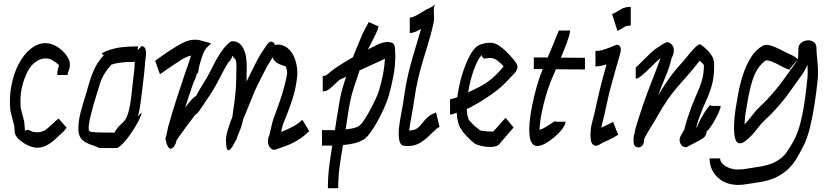

<svg xmlns="http://www.w3.org/2000/svg" viewBox="-20 -754 4323 1006"><path d="M288 -132 329 -85Q316 -66 300 -52.5Q284 -39 271 -26Q221 20 175 20Q158 20 141.5 14Q125 8 108 -2Q89 -15 79.5 -23Q70 -31 64 -42Q57 -53 56.5 -72Q56 -91 54 -97Q50 -115 44 -136Q38 -157 34 -179Q33 -193 32.5 -203Q32 -213 32 -223Q32 -275 44.5 -327Q57 -379 78 -419Q105 -470 142 -499Q179 -528 218 -528Q254 -528 289 -503Q322 -480 341 -442Q344 -435 345 -428.5Q346 -422 346 -416Q346 -398 340 -384Q334 -370 334 -361H280Q280 -378 283 -391Q286 -404 289 -412Q285 -417 278 -422.5Q271 -428 257 -437Q250 -442 239.5 -445Q229 -448 218 -448Q192 -448 167 -430Q142 -412 126 -382Q87 -305 87 -223Q87 -216 87.5 -208Q88 -200 88 -192Q90 -180 95.5 -161Q101 -142 107 -116L111 -68Q114 -72 122 -73.5Q130 -75 143 -67Q155 -61 175 -61Q208 -61 234 -86Q257 -107 269 -117.5Q281 -128 285 -132Z M722 -512Q745 -512 745 -475Q745 -462 743 -450.5Q741 -439 740 -425Q738 -391 734 -357.5Q730 -324 726 -292Q723 -268 718 -225.5Q713 -183 703 -144Q720 -165 721.5 -161.5Q723 -158 714 -137.5Q705 -117 688.5 -89.5Q672 -62 651.5 -34.5Q631 -7 611 10Q598 21 591.5 21.5Q585 22 566 22Q546 22 523 21.5Q500 21 499 21Q483 13 461.5 6Q440 -1 424 -11Q406 -22 397.5 -41Q389 -60 391 -93Q393 -131 403 -168Q413 -205 418 -221Q431 -260 442.5 -303Q454 -346 472.5 -388Q491 -430 524 -465Q511 -471 514.5 -475Q518 -479 544 -489Q576 -501 613.5 -506Q651 -511 701 -511H703L702 -491L721 -512ZM505 -60Q506 -60 529.5 -59.5Q553 -59 573 -59H579Q595 -86 612 -101Q629 -116 636 -126Q644 -139 650.5 -158.5Q657 -178 662.5 -210.5Q668 -243 673 -295Q676 -328 680.5 -361Q685 -394 686 -425Q686 -428 686 -430Q643 -430 612 -426Q581 -422 558 -413L560 -412H561Q520 -368 503.5 -315Q487 -262 469 -202Q464 -181 456 -151.5Q448 -122 445 -93Q444 -78 445.5 -72.5Q447 -67 453 -64Q455 -64 468 -62Q481 -60 505 -60Z M1565 -125 1600 -67Q1545 -12 1468 14Q1445 22 1432 27Q1419 32 1411 30.5Q1403 29 1392 16Q1384 4 1384 -15Q1384 -26 1387 -35Q1390 -44 1392 -48Q1398 -71 1402.5 -93.5Q1407 -116 1414 -135Q1439 -200 1456 -253.5Q1473 -307 1483 -361Q1486 -373 1483.5 -383.5Q1481 -394 1478 -405H1480Q1434 -419 1421.5 -432Q1409 -445 1410 -455Q1403 -445 1398.5 -438Q1394 -431 1392 -427Q1376 -402 1364.5 -377.5Q1353 -353 1342 -333Q1323 -296 1311.5 -269.5Q1300 -243 1291 -219Q1282 -195 1268 -162Q1264 -153 1260.5 -145Q1257 -137 1254 -129Q1250 -110 1244 -90Q1243 -87 1237 -71.5Q1231 -56 1223 -37Q1222 -33 1221 -29Q1218 -21 1216.5 -17.5Q1215 -14 1215 -19Q1207 -1 1198 13.5Q1189 28 1181 32Q1173 36 1168.5 23.5Q1164 11 1164 -24Q1164 -28 1165 -34.5Q1166 -41 1167 -47Q1169 -58 1171.5 -67.5Q1174 -77 1178 -87Q1182 -101 1187 -114.5Q1192 -128 1197 -140Q1205 -192 1209.5 -228Q1214 -264 1216 -296Q1218 -328 1218 -368Q1218 -376 1218.5 -385.5Q1219 -395 1219 -405Q1219 -429 1216 -437Q1213 -445 1208 -448.5Q1203 -452 1198 -463Q1195 -449 1187 -438.5Q1179 -428 1175 -425Q1150 -383 1128.5 -340Q1107 -297 1082 -259Q1053 -217 1038.5 -194.5Q1024 -172 1016.5 -163.5Q1009 -155 1003 -153Q995 -142 982 -125Q969 -108 957 -92Q945 -76 940 -68Q927 -50 919 -39.5Q911 -29 907 -21L905 -18Q903 -6 898 3Q887 23 878 25Q869 27 863 18.5Q857 10 853 -2.5Q849 -15 848 -23H846Q847 -25 847 -27Q847 -30 847 -30Q849 -36 851 -42Q854 -53 856 -65Q858 -77 861 -89Q882 -164 905 -235.5Q928 -307 951 -374Q955 -386 958.5 -395.5Q962 -405 965 -413Q968 -424 972.5 -436.5Q977 -449 981 -463Q955 -457 930 -440.5Q905 -424 886 -412L818 -365L793 -435L796 -438L857 -481Q877 -493 900.5 -508.5Q924 -524 950 -535Q976 -546 1003 -546Q1011 -546 1018.5 -545Q1026 -544 1035 -541Q1070 -531 1079.5 -529Q1089 -527 1083 -523Q1077 -519 1063 -504Q1049 -489 1037 -452Q1023 -409 1020.5 -391Q1018 -373 1018 -370Q1018 -367 1012 -371Q1006 -343 994 -322Q970 -254 950 -190Q961 -204 963 -207Q992 -244 1007 -251L1037 -304Q1065 -346 1086.5 -390Q1108 -434 1133 -474Q1150 -500 1168.5 -519Q1187 -538 1196 -538Q1233 -539 1253 -504Q1273 -469 1273 -405Q1273 -394 1272.5 -384Q1272 -374 1272 -368Q1272 -357 1272 -347Q1272 -337 1272 -327Q1281 -347 1293 -370Q1307 -397 1319.5 -422.5Q1332 -448 1345 -469Q1354 -484 1362 -495Q1370 -506 1374 -513Q1402 -557 1423 -517Q1427 -521 1440.5 -520.5Q1454 -520 1472 -511.5Q1490 -503 1506.5 -481.5Q1523 -460 1532 -422Q1538 -397 1538 -361Q1531 -290 1510.5 -229Q1490 -168 1467 -113Q1462 -101 1458.5 -88Q1455 -75 1453 -63Q1486 -75 1515.5 -91Q1545 -107 1562 -125Z M1667 9V-72H1700Q1718 -72 1735 -72Q1738 -94 1741 -113Q1749 -166 1758.5 -220Q1768 -274 1784 -323Q1789 -338 1794 -352L1761 -337Q1750 -329 1735.5 -314Q1721 -299 1705 -287Q1689 -275 1673 -275H1671V-356H1673Q1687 -356 1702 -369.5Q1717 -383 1730 -392Q1755 -410 1780 -425Q1805 -440 1829 -454Q1838 -476 1846 -496.5Q1854 -517 1863 -537Q1880 -578 1890.5 -598.5Q1901 -619 1906 -627Q1911 -635 1911 -638H1914L1962 -616H1964Q1960 -599 1948 -574Q1936 -549 1925 -528Q1914 -507 1912 -503Q1910 -499 1908 -495Q1927 -505 1956.5 -519.5Q1986 -534 2011 -534Q2019 -534 2031 -531Q2044 -527 2047.5 -513Q2051 -499 2051 -461Q2051 -406 2040.5 -351.5Q2030 -297 2017 -253Q2008 -222 1991.5 -185.5Q1975 -149 1956 -115Q1937 -81 1918.5 -56.5Q1900 -32 1887 -24Q1866 -11 1840 -4Q1814 3 1777 6Q1767 63 1759.5 118Q1752 173 1752 232H1698Q1698 172 1705 117Q1712 62 1721 9Q1711 9 1700 9ZM1795 -102Q1793 -89 1791 -76Q1840 -81 1858 -92Q1871 -100 1887 -123.5Q1903 -147 1919 -177Q1935 -207 1947.5 -234Q1960 -261 1965 -277Q1979 -323 1987 -365Q1995 -407 1997 -446L1864 -385Q1857 -363 1849.5 -341Q1842 -319 1835 -298Q1819 -249 1810.5 -200.5Q1802 -152 1795 -102Z M2265 -164 2283 -88H2281Q2271 -84 2255.5 -68.5Q2240 -53 2220 -34.5Q2200 -16 2175 -2.5Q2150 11 2119 11Q2112 11 2106.5 10.5Q2101 10 2094 9Q2069 5 2069 -55Q2069 -61 2069.5 -68Q2070 -75 2070 -79Q2075 -124 2083.5 -166Q2092 -208 2097 -246Q2106 -310 2117 -357.5Q2128 -405 2141 -450Q2154 -495 2170 -548Q2180 -581 2186 -602Q2149 -581 2129 -581H2127V-662H2129Q2144 -662 2181 -684Q2192 -690 2199 -695Q2206 -700 2210 -702Q2242 -716 2252 -725Q2262 -734 2260.5 -734Q2259 -734 2255 -719.5Q2251 -705 2254 -671Q2256 -652 2249 -621.5Q2242 -591 2234 -563.5Q2226 -536 2223 -525Q2205 -466 2191.5 -420.5Q2178 -375 2168.5 -332Q2159 -289 2151 -235Q2145 -191 2137 -150Q2129 -109 2124 -71V-70Q2151 -71 2165.5 -81.5Q2180 -92 2191.5 -107.5Q2203 -123 2218.5 -138Q2234 -153 2263 -164ZM2124 -36V-28Q2124 -32 2124 -36Z M2629 -137 2671 -86 2597 0H2598Q2585 16 2548 16Q2524 16 2501 10.5Q2478 5 2467 -2Q2449 -15 2427 -38.5Q2405 -62 2394 -81L2392 -82Q2376 -112 2373 -163Q2362 -159 2353 -156.5Q2344 -154 2340 -154H2338V-234H2340Q2343 -234 2353.5 -237.5Q2364 -241 2376 -245Q2383 -298 2398 -351Q2413 -404 2433 -446Q2453 -488 2475 -508Q2483 -515 2493 -519Q2503 -523 2519 -527Q2536 -530 2550 -530Q2572 -530 2594 -515.5Q2616 -501 2636 -480.5Q2656 -460 2671 -442Q2698 -412 2689 -391Q2684 -378 2674.5 -368.5Q2665 -359 2660 -354Q2614 -301 2561 -263.5Q2508 -226 2446 -192Q2442 -190 2426 -183Q2426 -150 2435 -131Q2434 -127 2451.5 -109Q2469 -91 2489 -76L2497 -70Q2502 -70 2517 -67.5Q2532 -65 2548 -65Q2555 -65 2559 -65Q2563 -65 2565 -65ZM2527 -448Q2514 -445 2509 -453Q2504 -461 2505 -466Q2489 -450 2475 -419Q2461 -388 2450 -349Q2439 -310 2433 -270Q2465 -285 2495 -300.5Q2525 -316 2555 -340.5Q2585 -365 2618 -405L2619 -406Q2606 -422 2587 -436Q2568 -450 2550 -450Q2545 -450 2537 -449.5Q2529 -449 2527 -448Z M3045 -451V-390H3043Q3009 -390 2970.5 -390.5Q2932 -391 2893 -391Q2887 -376 2882 -365.5Q2877 -355 2875 -350Q2863 -322 2850.5 -285Q2838 -248 2828.5 -209Q2819 -170 2813 -134.5Q2807 -99 2807 -73Q2823 -78 2843 -91Q2863 -104 2878 -113.5Q2893 -123 2893 -116H2943Q2943 -101 2927 -79.5Q2911 -58 2886.5 -37Q2862 -16 2837.5 -2.5Q2813 11 2795 11Q2765 11 2756 -34Q2753 -51 2753 -73Q2753 -108 2759.5 -151.5Q2766 -195 2776.5 -239.5Q2787 -284 2798.5 -321.5Q2810 -359 2820 -382Q2821 -385 2824 -392Q2799 -392 2779 -392H2777V-453H2779Q2796 -453 2813.5 -453Q2831 -453 2850 -453Q2863 -483 2876 -515.5Q2889 -548 2898.5 -570.5Q2908 -593 2908 -594H2967Q2967 -578 2952 -536.5Q2937 -495 2919 -452Q2952 -452 2983.5 -451.5Q3015 -451 3043 -451Z M3285 -718V-620H3283Q3262 -620 3250.5 -612Q3239 -604 3218 -593H3215L3187 -680H3188Q3211 -691 3232 -704.5Q3253 -718 3283 -718ZM3226 -514Q3238 -503 3229 -471.5Q3220 -440 3204 -384Q3192 -342 3184.5 -314Q3177 -286 3171 -262.5Q3165 -239 3159.5 -211.5Q3154 -184 3145 -144Q3141 -129 3137 -114Q3133 -99 3130 -85Q3148 -94 3164 -101Q3180 -108 3192 -116L3219 -48Q3191 -30 3169 -20.5Q3147 -11 3133 -4Q3133 -4 3124 2Q3115 8 3103.5 9.5Q3092 11 3083 -0.5Q3074 -12 3074 -47Q3074 -82 3082.5 -113Q3091 -144 3095 -162Q3105 -206 3111.5 -235.5Q3118 -265 3124 -289Q3130 -313 3137 -340Q3144 -367 3155 -406Q3156 -409 3156.5 -411.5Q3157 -414 3158 -417Q3126 -406 3100 -406V-487Q3118 -487 3133.5 -491Q3149 -495 3177 -506Q3202 -516 3209 -519Q3216 -522 3226 -514Z M3354 -11Q3351 8 3338 15Q3325 22 3312.5 15.5Q3300 9 3300 -11Q3300 -14 3300 -16V-17Q3300 -17 3299.5 -23Q3299 -29 3300 -36Q3302 -43 3303 -48Q3307 -72 3313.5 -93.5Q3320 -115 3325 -131Q3348 -204 3373.5 -272Q3399 -340 3423 -401Q3426 -409 3430.5 -421.5Q3435 -434 3440 -448H3439Q3431 -442 3414 -425.5Q3397 -409 3377 -389.5Q3357 -370 3339.5 -356Q3322 -342 3313 -342H3311V-402H3313Q3314 -402 3327 -415Q3340 -428 3357.5 -445.5Q3375 -463 3390 -477Q3405 -491 3409 -494Q3438 -513 3453.5 -523Q3469 -533 3478.5 -533Q3488 -533 3499 -521Q3510 -510 3510.5 -494.5Q3511 -479 3506.5 -466.5Q3502 -454 3498 -449H3499Q3495 -433 3492 -422.5Q3489 -412 3485.5 -401Q3482 -390 3475 -372Q3463 -342 3451 -313Q3439 -284 3429 -255Q3459 -306 3489 -347.5Q3519 -389 3560 -433Q3564 -438 3575 -451.5Q3586 -465 3600 -481.5Q3614 -498 3627 -510Q3640 -522 3647 -522H3649L3669 -507Q3677 -500 3689.5 -488Q3702 -476 3712 -457.5Q3722 -439 3722 -411Q3722 -349 3709 -304.5Q3696 -260 3678 -222Q3660 -184 3644 -139Q3639 -126 3635.5 -113.5Q3632 -101 3629 -89Q3630 -88 3631 -85Q3636 -101 3648 -124Q3660 -147 3673.5 -168Q3687 -189 3696.5 -199Q3706 -209 3706 -199H3756Q3756 -189 3747 -168Q3738 -147 3725 -124Q3712 -101 3700.5 -85Q3689 -69 3683 -67Q3682 -48 3671.5 -37Q3661 -26 3639.5 -15.5Q3618 -5 3583 14Q3569 21 3557.5 13Q3546 5 3542 -11Q3538 -27 3547 -43Q3556 -60 3560.5 -66.5Q3565 -73 3566 -77Q3572 -102 3579 -124Q3586 -146 3593 -166Q3607 -207 3620.5 -237.5Q3634 -268 3644.5 -294Q3655 -320 3661.5 -347.5Q3668 -375 3668 -411Q3668 -415 3663.5 -419Q3659 -423 3646 -436Q3640 -428 3628 -413Q3616 -398 3600 -379Q3559 -333 3530.5 -299.5Q3502 -266 3479 -233Q3456 -200 3429 -153Q3412 -122 3396 -97Q3380 -72 3369 -52Q3362 -39 3359 -33.5Q3356 -28 3355 -25Q3354 -18 3354 -11Z M3753 76Q3753 96 3775.5 112.5Q3798 129 3830 133Q3833 134 3837.5 134Q3842 134 3846 134Q3869 134 3893 130Q3917 126 3936 123Q4006 114 4043 94Q4080 74 4099.5 46.5Q4119 19 4135 -10Q4160 -54 4174.5 -112.5Q4189 -171 4197.5 -233.5Q4206 -296 4211 -350Q4211 -355 4211.5 -361.5Q4212 -368 4212 -375Q4212 -385 4211.5 -395.5Q4211 -406 4210 -416Q4202 -391 4181 -361Q4148 -314 4113 -266Q4078 -218 4038 -175Q4016 -151 3992.5 -129.5Q3969 -108 3950 -83Q3949 -81 3939 -68.5Q3929 -56 3914.5 -41Q3900 -26 3884.5 -14.5Q3869 -3 3857 -3Q3848 -3 3842 -9Q3826 -25 3826 -84Q3826 -113 3829 -141Q3832 -169 3834 -183Q3840 -221 3849 -269Q3858 -317 3874 -365.5Q3890 -414 3915 -454Q3940 -494 3978 -515Q3985 -519 3994 -519Q4010 -519 4031 -511Q4052 -503 4070.5 -493.5Q4089 -484 4097 -480Q4110 -473 4129.5 -464.5Q4149 -456 4159 -443Q4163 -453 4163 -483V-496Q4163 -518 4177.5 -529.5Q4192 -541 4210.5 -542.5Q4229 -544 4243.5 -534Q4258 -524 4258 -502Q4258 -477 4262 -445Q4266 -413 4266 -375Q4266 -367 4266 -358Q4266 -349 4265 -343Q4259 -282 4249 -215Q4239 -148 4224 -86.5Q4209 -25 4186 18Q4174 41 4158 69.5Q4142 98 4116 125.5Q4090 153 4048.5 174Q4007 195 3943 203Q3921 206 3895.5 210.5Q3870 215 3846 215Q3840 215 3835 214.5Q3830 214 3823 213Q3769 207 3733.5 168.5Q3698 130 3698 76ZM4004 -445Q4004 -445 4004 -445ZM3888 -171Q3885 -154 3883.5 -136.5Q3882 -119 3881 -102Q3895 -116 3907 -132Q3938 -173 3960 -193.5Q3982 -214 3998 -231Q4042 -278 4075.5 -323Q4109 -368 4137 -408Q4145 -420 4150 -426.5Q4155 -433 4158 -440L4119 -394Q4125 -387 4113 -390Q4101 -393 4072 -408Q4069 -410 4054.5 -417.5Q4040 -425 4023 -431.5Q4006 -438 3994 -438H3995Q3999 -442 3999 -442Q3969 -423 3949 -391.5Q3929 -360 3915 -307Q3901 -254 3888 -171Z"/></svg>

Font: Syne
Style: Italic
Weight: 400
Italic angle: -9°
Designer: Lucas Descroix
Foundry: Bonjour Monde
Version: Version 2.000; ttfautohint (v1.8.3)